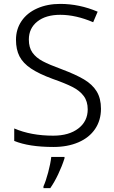

<svg xmlns="http://www.w3.org/2000/svg" viewBox="-20 -744 586 985"><path d="M53 -21V-85Q139 -48 253 -48Q334 -48 382 -85Q430 -122 430 -183Q430 -224 409.5 -251.5Q389 -279 351.5 -298Q314 -317 251 -339Q180 -365 139 -392.5Q98 -420 80 -455Q62 -490 62 -540Q62 -594 90.5 -636Q119 -678 171 -701Q223 -724 289 -724Q387 -724 481 -684L458 -630Q369 -668 289 -668Q215 -668 171.5 -633.5Q128 -599 128 -541Q128 -500 146.5 -474Q165 -448 199 -430Q233 -412 296 -389Q368 -362 411 -336.5Q454 -311 476 -275Q498 -239 498 -186Q498 -127 468 -82.5Q438 -38 382.5 -14Q327 10 254 10Q129 10 53 -21ZM203 212Q215 186 227 141Q239 96 243 61H311V68Q298 109 278.5 150Q259 191 238 221H203Z"/></svg>

Font: OpenSansMMV
Style: Light
Weight: 300
Foundry: Ascender Corporation
Version: Version 4.001